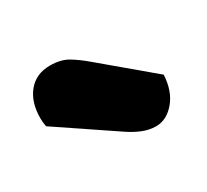

<svg xmlns="http://www.w3.org/2000/svg" viewBox="-61 -835 425 394"><g transform="rotate(-30 151.0 -638.5)"><path d="M18 -643Q16 -653 16 -663Q16 -701 35 -724Q54 -747 87 -747Q112 -747 129 -737Q146 -727 167 -709L280 -614Q278 -576 258.5 -553Q239 -530 214 -530Q198 -530 182 -536.5Q166 -543 150 -554Z"/></g></svg>

Font: Baloo Bhai
Style: Regular
Weight: 400
Designer: Supriya Tembe, Noopur Datye and Ek Type
Foundry: Ek Type
Version: Version 1.100;PS 1.000;hotconv 1.0.88;makeotf.lib2.5.647800;